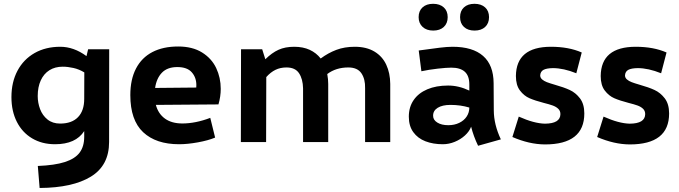

<svg xmlns="http://www.w3.org/2000/svg" viewBox="-20 -728 3479 984"><path d="M539.6 -475.6 539.1 0Q539.1 120.1 445.8 177.2Q352.5 234.4 183.1 235.4L173.8 122.6Q260.7 119.1 312.7 102.3Q364.7 85.4 388.2 54Q411.6 22.5 411.6 -26.9V-56.2Q368.2 11.2 262.2 11.2Q195.3 11.2 144.8 -18.8Q94.2 -48.8 66.4 -103.5Q38.6 -158.2 38.6 -230.5Q38.6 -307.1 69.6 -365.5Q100.6 -423.8 157.2 -456.1Q213.9 -488.3 288.6 -488.3Q358.4 -488.3 423.3 -440.4L431.6 -475.6ZM411.6 -220.7Q411.6 -324.2 412.1 -356.9Q385.7 -373 356.7 -379.6Q327.6 -386.2 301.3 -386.2Q262.2 -386.2 233.4 -368.2Q204.6 -350.1 189 -316.2Q173.3 -282.2 173.3 -235.8Q173.3 -201.2 185.5 -168.7Q197.8 -136.2 223.6 -115.5Q249.5 -94.7 288.1 -94.7Q348.1 -94.7 379.9 -127.7Q411.6 -160.6 411.6 -221.2Z M1111.3 -272.5Q1111.3 -233.4 1099.6 -192.9L778.8 -190.4Q791 -145 825.4 -120.1Q859.9 -95.2 915 -95.2Q947.8 -95.2 984.4 -102.5Q1021 -109.9 1057.6 -124L1082.5 -22.9Q1047.9 -8.3 994.6 1.5Q941.4 11.2 897.9 11.2Q779.3 11.2 713.6 -50.5Q647.9 -112.3 647.9 -240.7Q647.9 -320.8 677 -376.7Q706.1 -432.6 761 -461.2Q815.9 -489.7 893.1 -489.7Q966.3 -489.7 1015.4 -459.2Q1064.5 -428.7 1087.9 -379.4Q1111.3 -330.1 1111.3 -272.5ZM986.3 -292Q986.3 -331.1 962.6 -357.7Q939 -384.3 888.7 -384.3Q837.9 -384.3 810.1 -355.7Q782.2 -327.1 774.9 -277.3L985.8 -279.3Q986.3 -283.7 986.3 -292Z M1980 -297.9V0H1851.1V-275.4Q1852.5 -322.3 1832.3 -352.3Q1812 -382.3 1765.1 -382.3Q1702.1 -382.3 1657.2 -348.6Q1662.1 -321.8 1662.1 -297.9V0H1533.2V-275.4Q1532.2 -322.8 1512.7 -352.5Q1493.2 -382.3 1448.2 -382.3Q1417 -382.3 1391.8 -370.1Q1366.7 -357.9 1344.7 -333L1343.8 0H1214.4L1215.3 -475.6H1323.7L1339.8 -424.3Q1373.5 -457.5 1407.5 -472.9Q1441.4 -488.3 1487.8 -488.3Q1533.2 -488.3 1567.1 -472.7Q1601.1 -457 1623.5 -428.2Q1661.6 -456.5 1703.6 -472.4Q1745.6 -488.3 1798.3 -488.3Q1857.9 -488.3 1898.7 -463.9Q1939.5 -439.5 1959.5 -396.5Q1979.5 -353.5 1980 -297.9Z M2430.2 19Q2406.7 -29.8 2394.5 -78.6Q2385.3 -54.2 2362.8 -33.7Q2340.3 -13.2 2310.3 -1Q2280.3 11.2 2249.5 11.2Q2199.7 11.2 2160.4 -3.9Q2121.1 -19 2098.1 -50.8Q2075.2 -82.5 2075.2 -129.9Q2075.2 -179.2 2099.9 -215.1Q2124.5 -251 2169.9 -270.3Q2215.3 -289.6 2276.4 -289.6Q2331.1 -289.6 2385.3 -263.7V-294.9Q2385.3 -339.8 2361.8 -360.6Q2338.4 -381.3 2293 -381.3Q2268.6 -381.3 2223.4 -376.2Q2178.2 -371.1 2139.6 -362.8L2126 -469.2Q2194.8 -479 2233.9 -483.6Q2272.9 -488.3 2299.3 -488.3Q2402.3 -488.3 2455.8 -441.4Q2509.3 -394.5 2509.8 -301.8L2510.7 -161.1Q2511.2 -89.4 2546.9 -13.7ZM2385.3 -176.8Q2340.3 -190.4 2288.6 -190.4Q2247.1 -190.4 2223.1 -175.5Q2199.2 -160.6 2199.7 -134.3Q2199.7 -113.3 2221.2 -99.9Q2242.7 -86.4 2277.3 -86.4Q2309.1 -86.4 2333.7 -98.4Q2358.4 -110.4 2371.8 -130.9Q2385.3 -151.4 2385.3 -176.8ZM2125.5 -640.1Q2125.5 -671.9 2145.5 -690.2Q2165.5 -708.5 2199.7 -708.5Q2233.9 -708.5 2254.2 -690.2Q2274.4 -671.9 2274.4 -640.1Q2274.4 -608.4 2254.4 -589.8Q2234.4 -571.3 2200.2 -571.3Q2166 -571.3 2145.8 -590.1Q2125.5 -608.9 2125.5 -640.1ZM2337.9 -640.1Q2337.9 -671.9 2357.7 -690.2Q2377.4 -708.5 2411.6 -708.5Q2445.8 -708.5 2466.1 -690.2Q2486.3 -671.9 2486.3 -640.1Q2486.3 -608.4 2466.3 -589.8Q2446.3 -571.3 2412.1 -571.3Q2377.9 -571.3 2357.9 -589.8Q2337.9 -608.4 2337.9 -640.1Z M2606 -25.9 2638.7 -130.4Q2717.3 -95.2 2772.9 -94.2Q2851.6 -94.7 2852.1 -143.1Q2852.1 -160.2 2840.8 -170.7Q2829.6 -181.2 2812.7 -187.3Q2795.9 -193.4 2766.6 -200.7Q2721.7 -212.4 2693.6 -224.6Q2665.5 -236.8 2644.8 -264.2Q2624 -291.5 2624 -338.4Q2625.5 -488.3 2803.7 -488.3Q2895 -488.3 2961.4 -459L2933.6 -352.5Q2868.2 -378.9 2813.5 -378.9Q2781.2 -378.4 2765.6 -370.1Q2750 -361.8 2748.5 -341.8Q2748.5 -329.6 2758.3 -321Q2768.1 -312.5 2782.7 -306.9Q2797.4 -301.3 2824.2 -293.5Q2869.6 -280.8 2899.9 -266.8Q2930.2 -252.9 2952.4 -223.9Q2974.6 -194.8 2974.6 -146.5Q2974.6 12.2 2772.9 12.2Q2692.4 11.7 2606 -25.9Z M3040.5 -25.9 3073.2 -130.4Q3151.9 -95.2 3207.5 -94.2Q3286.1 -94.7 3286.6 -143.1Q3286.6 -160.2 3275.4 -170.7Q3264.2 -181.2 3247.3 -187.3Q3230.5 -193.4 3201.2 -200.7Q3156.2 -212.4 3128.2 -224.6Q3100.1 -236.8 3079.3 -264.2Q3058.6 -291.5 3058.6 -338.4Q3060.1 -488.3 3238.3 -488.3Q3329.6 -488.3 3396 -459L3368.2 -352.5Q3302.7 -378.9 3248 -378.9Q3215.8 -378.4 3200.2 -370.1Q3184.6 -361.8 3183.1 -341.8Q3183.1 -329.6 3192.9 -321Q3202.6 -312.5 3217.3 -306.9Q3231.9 -301.3 3258.8 -293.5Q3304.2 -280.8 3334.5 -266.8Q3364.7 -252.9 3387 -223.9Q3409.2 -194.8 3409.2 -146.5Q3409.2 12.2 3207.5 12.2Q3127 11.7 3040.5 -25.9Z"/></svg>

Font: Selawik Semibold
Style: Regular
Weight: 600
Designer: Aaron Bell
Foundry: Microsoft Corporation
Version: Version 1.01